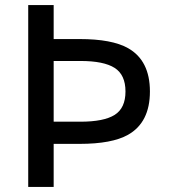

<svg xmlns="http://www.w3.org/2000/svg" viewBox="-20 -742 684 762"><path d="M575 -379Q575 -256 488 -207Q424 -171 296 -171H193V0H92V-722H193V-587H296Q424 -587 488 -551Q575 -502 575 -379ZM478 -379Q478 -445 435 -472.5Q392 -500 299 -500H193V-259H299Q392 -259 435 -286Q478 -313 478 -379Z"/></svg>

Font: Mingzat
Style: Regular
Weight: 400
Designer: Jason Glavy (Lepcha), Lorna Priest (Lepcha additions), Walt Agee (Sophia), Victor Gaultney (Sophia)
Foundry: SIL International
Version: Version 0.100